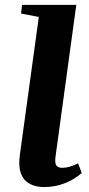

<svg xmlns="http://www.w3.org/2000/svg" viewBox="-20 -763 370 794"><path d="M163 10.5Q108 10.5 80.5 -21.2Q53 -53 62 -121.5L140.5 -693L67 -707L71.5 -743H295.5L209.5 -114.5Q206 -87.5 213.5 -78.2Q221 -69 238 -69Q251.5 -69 267.8 -73.5Q284 -78 303 -87.5L318 -47.5Q286.5 -20 246.8 -4.8Q207 10.5 163 10.5Z"/></svg>

Font: Merriweather 72pt
Style: Bold Italic
Weight: 700
Italic angle: -7.8°
Version: Version 2.101